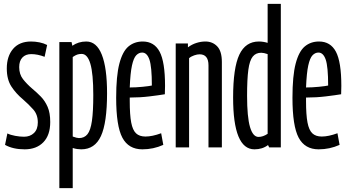

<svg xmlns="http://www.w3.org/2000/svg" viewBox="-20 -760 1799 990"><path d="M6 -13 18 -72Q34 -64 58.5 -59.5Q83 -55 104 -55Q135 -55 155 -74Q175 -93 175 -129Q175 -169 151.5 -195.5Q128 -222 98 -248Q63 -277 39 -313.5Q15 -350 15 -407Q15 -470 47.5 -508Q80 -546 140 -546Q162 -546 184 -541.5Q206 -537 223 -528L210 -467Q174 -481 141 -481Q112 -481 95.5 -463.5Q79 -446 79 -414Q79 -377 98.5 -352Q118 -327 146 -303Q169 -284 190.5 -262Q212 -240 225.5 -209Q239 -178 239 -131Q239 -63 203.5 -26.5Q168 10 107 10Q47 10 6 -13Z M286 210V-543H349L353 -524Q384 -546 425 -546Q478 -546 505 -478Q532 -410 532 -279Q532 -127 500.5 -58.5Q469 10 399 10Q390 10 378.5 8.5Q367 7 355 3V210ZM387 -48Q415 -48 431 -68Q447 -88 454 -136.5Q461 -185 461 -270Q461 -380 446 -431Q431 -482 401 -482Q388 -482 378 -478.5Q368 -475 355 -466V-56Q377 -48 387 -48Z M714 10Q643 10 611 -50Q579 -110 579 -256Q579 -369 595.5 -432Q612 -495 642.5 -520.5Q673 -546 716 -546Q775 -546 803 -493.5Q831 -441 831 -317Q831 -311 830.5 -296Q830 -281 830 -274Q800 -269 751 -263Q702 -257 649 -257V-239Q649 -168 656.5 -128.5Q664 -89 681.5 -72.5Q699 -56 730 -56Q765 -56 811 -73L822 -13Q771 10 714 10ZM649 -309Q681 -309 715.5 -312.5Q750 -316 763 -319Q763 -416 750.5 -452.5Q738 -489 713 -489Q696 -489 682.5 -475Q669 -461 660.5 -422.5Q652 -384 649 -309Z M886 0V-536H949V-516Q969 -531 992.5 -538.5Q1016 -546 1039 -546Q1076 -546 1100 -521Q1124 -496 1124 -440V0H1055V-423Q1055 -480 1009 -480Q997 -480 981 -474.5Q965 -469 955 -460V0Z M1368 0 1362 -12Q1333 10 1292 10Q1182 10 1182 -257Q1182 -410 1214 -478Q1246 -546 1315 -546Q1337 -546 1360 -539V-740H1428V0ZM1360 -70V-481Q1340 -488 1327 -488Q1299 -488 1283 -468Q1267 -448 1260.5 -400Q1254 -352 1254 -266Q1254 -157 1269 -105.5Q1284 -54 1313 -54Q1336 -54 1360 -70Z M1623 10Q1552 10 1520 -50Q1488 -110 1488 -256Q1488 -369 1504.5 -432Q1521 -495 1551.5 -520.5Q1582 -546 1625 -546Q1684 -546 1712 -493.5Q1740 -441 1740 -317Q1740 -311 1739.5 -296Q1739 -281 1739 -274Q1709 -269 1660 -263Q1611 -257 1558 -257V-239Q1558 -168 1565.5 -128.5Q1573 -89 1590.5 -72.5Q1608 -56 1639 -56Q1674 -56 1720 -73L1731 -13Q1680 10 1623 10ZM1558 -309Q1590 -309 1624.5 -312.5Q1659 -316 1672 -319Q1672 -416 1659.5 -452.5Q1647 -489 1622 -489Q1605 -489 1591.5 -475Q1578 -461 1569.5 -422.5Q1561 -384 1558 -309Z"/></svg>

Font: Georama ExtraCondensed
Style: Regular
Weight: 400
Width: 2
Designer: Jean-Baptiste Levee
Foundry: Production Type
Version: Version 1.000